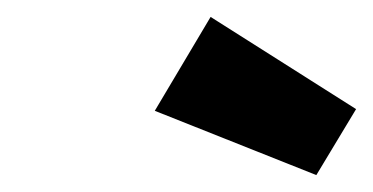

<svg xmlns="http://www.w3.org/2000/svg" viewBox="-20 -794 441 227"><path d="M354 -587 163 -663 229 -774 401 -665Z"/></svg>

Font: Rambla
Style: Bold Italic
Weight: 700
Italic angle: -12°
Designer: Martin Sommaruga
Foundry: Martin Sommaruga
Version: Version 1.001